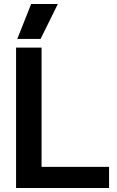

<svg xmlns="http://www.w3.org/2000/svg" viewBox="-20 -936 583 956"><path d="M135 -916H268L182 -742H66ZM60 -699H187V-105H523V0H60Z"/></svg>

Font: Prompt Medium
Style: Regular
Weight: 500
Designer: Katatrad Team
Foundry: CadsonDemak
Version: Version 1.000